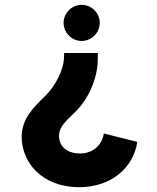

<svg xmlns="http://www.w3.org/2000/svg" viewBox="-20 -566 651 797"><path d="M309 211C438 211 533 134 550 23L411 -12C403 39 363 71 313 71C256 71 225 40 225 -2C225 -44 262 -70 300 -109C342 -152 386 -235 386 -323V-346H246V-333C246 -276 208 -206 167 -167C120 -121 70 -74 70 2C70 107 153 211 309 211ZM244 -471C244 -430 278 -396 319 -396C360 -396 394 -430 394 -471C394 -512 360 -546 319 -546C278 -546 244 -512 244 -471Z"/></svg>

Font: Mluvka ExtraBold
Style: Regular
Weight: 800
Designer: Modified by Jiří Krblich, Original typeface by Gumpita Rahayu
Foundry: Gumpita Rahayu & Jiří Krblich
Version: Version 2.000;Glyphs 3.1.1 (3134)